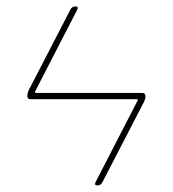

<svg xmlns="http://www.w3.org/2000/svg" viewBox="-20 -560 540 600"><path d="M75.2 -250Q65.4 -250 65.4 -259.8Q65.4 -268.6 70.3 -279.3L200.2 -530.3Q205.1 -540 215.8 -540Q225.6 -540 221.7 -530.3L89.8 -274.4Q87.9 -270.5 91.8 -269.5H424.8Q434.6 -269.5 434.6 -259.8Q434.6 -251 429.7 -241.2L299.8 9.8Q294.9 19.5 284.2 19.5Q274.4 19.5 278.3 9.8L410.2 -246.1Q412.1 -250 408.2 -250Z"/></svg>

Font: Rounded-X Mgen+ 2m thin
Style: Regular
Weight: 100
Designer: [Source Han Sans]
Ryoko NISHIZUKA  (kana & ideographs); Paul D. Hunt (Latin, Greek & Cyrillic); Wenlong ZHANG  (bopomofo
Version: Version 1.059.20150602